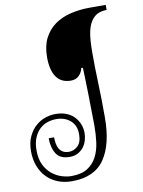

<svg xmlns="http://www.w3.org/2000/svg" viewBox="-102 -890 825 1106"><g transform="rotate(-10 310.0 -336.5)"><path d="M595.2 -790Q573.2 -790 551.5 -783Q529.8 -775.9 512.2 -754.9Q502 -743.2 494.4 -727.1Q486.8 -710.9 481.4 -688Q476.1 -665 473.6 -633.1Q471.2 -601.1 471.2 -557.1Q471.2 -473.1 474.6 -381.6Q478 -290 478 -183.1Q478 -24.9 418.9 61Q359.9 147 228 147Q182.1 147 144.5 131.6Q106.9 116.2 80.6 88.6Q54.2 61 39.6 22.5Q24.9 -16.1 24.9 -63Q24.9 -113.8 42 -149.9Q59.1 -186 85 -208.5Q110.8 -231 141.4 -241Q171.9 -251 200.2 -251Q234.9 -251 262.5 -240.5Q290 -230 308.6 -210.9Q327.1 -191.9 337.2 -167Q347.2 -142.1 347.2 -113.8Q347.2 -94.2 341.1 -72.5Q335 -50.8 322 -33.4Q309.1 -16.1 288.6 -4.6Q268.1 6.8 240.2 6.8Q183.1 6.8 160.6 -29.5Q138.2 -65.9 138.2 -120.1H169.9Q169.9 -101.1 172.9 -83.5Q175.8 -65.9 183.8 -52.5Q191.9 -39.1 205.6 -31Q219.2 -22.9 240.2 -22.9Q269 -22.9 292 -44.4Q314.9 -65.9 314.9 -113.8Q314.9 -164.1 282.5 -192.6Q250 -221.2 200.2 -221.2Q172.9 -221.2 147.5 -212.6Q122.1 -204.1 102.1 -185.1Q82 -166 69.6 -136Q57.1 -106 57.1 -63Q57.1 -12.2 74.5 22.5Q91.8 57.1 118.4 78.1Q145 99.1 175 108.2Q205.1 117.2 230 117.2Q289.1 117.2 324.5 94.5Q359.9 71.8 378.9 34.9Q397.9 -2 404.1 -49.1Q410.2 -96.2 410.2 -145Q410.2 -155.8 409.7 -181.9Q409.2 -208 408.7 -241.5Q408.2 -274.9 407.7 -312Q407.2 -349.1 406 -383.1Q404.8 -417 404.3 -444.6Q403.8 -472.2 402.8 -485.8H393.1Q389.2 -462.9 371.1 -443.8Q353 -424.8 323.2 -424.8Q266.1 -424.8 238 -465.3Q210 -505.9 210 -580.1Q210 -646 232.9 -691.4Q255.9 -736.8 295.4 -765.4Q335 -793.9 388.4 -806.9Q441.9 -819.8 502.9 -819.8H595.2Z"/></g></svg>

Font: Sevillana
Style: Regular
Weight: 400
Designer: Olga Umpeleva
Foundry: Brownfox
Version: Version 1.001